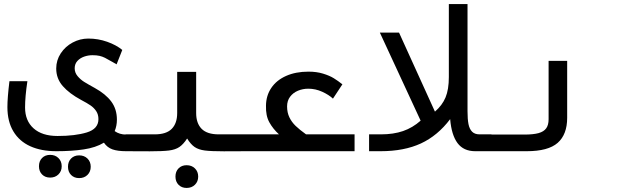

<svg xmlns="http://www.w3.org/2000/svg" viewBox="-20 -745 3040 946"><path d="M16.5 -217.5Q16.5 -263.5 26.5 -345H115Q103.5 -269 103.5 -215.5Q103.5 -150 145.5 -112.5Q187.5 -75 263.5 -75Q350.5 -75 407.8 -92.5Q465 -110 465 -158Q465 -181 454 -197.5Q443 -214 426.2 -225.5Q409.5 -237 380 -252.5Q321.5 -284 289.2 -321Q257 -358 257 -407.5Q257 -448 279.2 -482Q301.5 -516 338 -535.5Q374.5 -555 415 -555Q463.5 -555 508 -539.2Q552.5 -523.5 582.5 -499L554.5 -428L533.5 -440Q509.5 -454 497 -460.2Q484.5 -466.5 470.2 -469.8Q456 -473 435.5 -473Q414.5 -473 394.5 -466Q374.5 -459 361.2 -444.5Q348 -430 348 -408.5Q348 -387 362.2 -370Q376.5 -353 394 -342Q411.5 -331 447 -311.5Q500.5 -282 528.2 -244.8Q556 -207.5 556 -155.5Q556 -125 545 -99Q569 -82 601.5 -82V0Q560 0 534.2 -9Q508.5 -18 492 -42Q451.5 -17.5 392.2 -8.8Q333 0 258 0Q183 0 129 -24.5Q75 -49 45.8 -97.8Q16.5 -146.5 16.5 -217.5ZM172 74Q172 49 187.2 33.5Q202.5 18 227 18Q252 18 268 33.8Q284 49.5 284 74Q284 98.5 268 114.2Q252 130 227 130Q202.5 130 187.2 114.5Q172 99 172 74ZM315 76.5Q315 51.5 330.2 36Q345.5 20.5 370 20.5Q395 20.5 411 36.2Q427 52 427 76.5Q427 101 411 116.8Q395 132.5 370 132.5Q345.5 132.5 330.2 117Q315 101.5 315 76.5Z M844.5 125Q844.5 100 859.8 84.5Q875 69 899.5 69Q924.5 69 940.5 84.8Q956.5 100.5 956.5 125Q956.5 149.5 940.5 165.2Q924.5 181 899.5 181Q875 181 859.8 165.5Q844.5 150 844.5 125ZM853 -188V-391H946.5V-188Q946.5 -137.5 973.5 -110.2Q1000.5 -83 1057.5 -83H1201.5V0L1083 0.5Q1020 0.5 989.2 -3.5Q958.5 -7.5 939.2 -20.5Q920 -33.5 902 -62.5Q883 -33.5 863.5 -20.5Q844 -7.5 812.8 -3.5Q781.5 0.5 718 0.5L598.5 0V-83H742.5Q799.5 -83 826.2 -110.2Q853 -137.5 853 -188Z M1197.5 -83H1354.5Q1325 -110 1307 -142.5Q1289 -175 1290.5 -224Q1291 -274 1316.8 -312Q1342.5 -350 1389.8 -371Q1437 -392 1500 -392Q1540 -392 1571.8 -382.2Q1603.5 -372.5 1624.2 -359.8Q1645 -347 1667 -329.5L1620.5 -259Q1601 -277.5 1567.8 -292.8Q1534.5 -308 1499 -308Q1472 -308 1448 -298Q1424 -288 1409.2 -268.2Q1394.5 -248.5 1394.5 -220.5Q1394.5 -190.5 1405.8 -167Q1417 -143.5 1436.8 -124.5Q1456.5 -105.5 1488 -83H1727V0H1197.5Z M1798.5 -83H1857Q1918.5 -83 1965.8 -99.2Q2013 -115.5 2052.5 -150.5L1851.5 -584.5H1946L2123 -195Q2159 -226 2175.2 -265Q2191.5 -304 2191.5 -365.5V-725H2283.5V-197Q2283.5 -158 2288.2 -133.8Q2293 -109.5 2306 -96.2Q2319 -83 2343 -83H2401.5V0H2321.5Q2264 0 2234.2 -40Q2204.5 -80 2198 -158Q2136.5 -76.5 2053.8 -38.2Q1971 0 1855.5 0H1798.5Z M2400 -82H2564Q2608 -82 2633.8 -89.2Q2659.5 -96.5 2671.2 -112.8Q2683 -129 2683 -157.5V-445H2774.5V-164.5Q2774.5 -82.5 2727.8 -41.2Q2681 0 2575.5 0H2400Z"/></svg>

Font: JuliaMono Medium
Style: Italic
Weight: 500
Italic angle: -9°
Monospace: yes
Designer: cormullion
Foundry: corm
Version: Version 0.054; ttfautohint (v1.8.4)